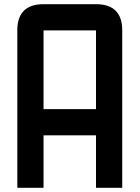

<svg xmlns="http://www.w3.org/2000/svg" viewBox="-20 -895 665 915"><path d="M187.5 -250V0H62.5V-750Q62.5 -875 187.5 -875H437.5Q562.5 -875 562.5 -750V0H437.5V-250ZM187.5 -375H437.5V-750H187.5Z"/></svg>

Font: Oldtimer
Style: Regular
Weight: 400
Designer: GGBotNet
Foundry: GGBotNet
Version: 1.00